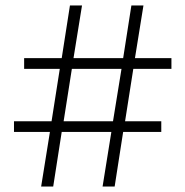

<svg xmlns="http://www.w3.org/2000/svg" viewBox="-20 -680 676 700"><path d="M466 -429 436 -238H568V-199H429L398 0H354L386 -199H205L174 0H130L162 -199H31V-238H168L198 -429H68V-468H205L235 -660H279L248 -468H429L459 -660H503L472 -468H605V-429ZM423 -429H242L212 -238H392Z"/></svg>

Font: Work Sans Light
Style: Regular
Weight: 300
Designer: Wei Huang
Foundry: Wei Huang
Version: Version 1.500